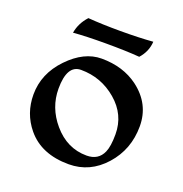

<svg xmlns="http://www.w3.org/2000/svg" viewBox="-112 -693 764 801"><g transform="rotate(20 270.0 -292.5)"><path d="M277.3 7.8Q155.3 7.8 91.8 -69.3Q40 -132.3 40 -215.8Q40 -308.6 109.6 -381.1Q179.2 -453.6 256.8 -453.6Q352.5 -453.6 419.4 -403.8Q502.4 -341.3 502.4 -242.2Q502.4 -139.6 436.8 -65.9Q371.1 7.8 277.3 7.8ZM335 -51.8Q387.2 -51.8 406.7 -96.2Q418.5 -122.6 418.5 -176.3Q418.5 -263.2 350.1 -321.5Q281.7 -379.9 191.9 -379.9Q129.9 -379.9 129.9 -274.4Q129.9 -190.4 187 -123.5Q248 -51.8 335 -51.8ZM400.9 -514.2Q340.8 -519 251.5 -519Q162.1 -519 106.9 -514.2Q114.3 -558.6 146.5 -593.3Q208.5 -588.4 290.5 -588.4Q372.1 -588.4 434.6 -593.3Q432.1 -548.8 400.9 -514.2Z"/></g></svg>

Font: Balgruf
Style: Regular
Weight: 500
Designer: Paul James MIller
Foundry: High-Logic / Made with FontCreator
Version: Version 1.201;March 28, 2021;FontCreator 13.0.0.2683 64-bit